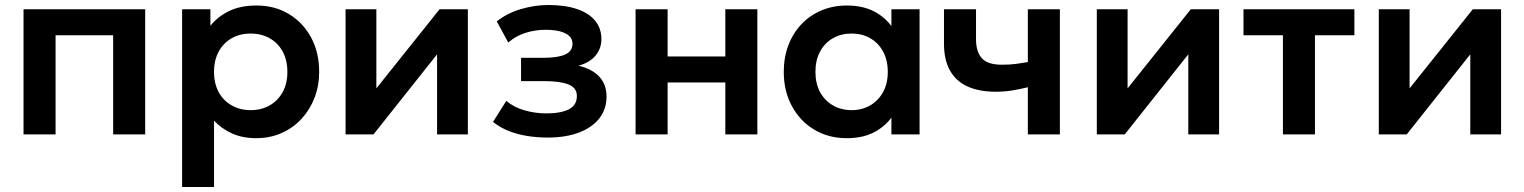

<svg xmlns="http://www.w3.org/2000/svg" viewBox="-20 -537 6090 767"><path d="M74 0V-500H560V0H432V-396H202V0Z M707.5 210V-500H820.5V-434Q849.5 -470.5 895 -492.8Q940.5 -515 1005 -515Q1077.5 -515 1134 -481Q1190.5 -447 1222.8 -387.2Q1255 -327.5 1255 -250Q1255 -194.5 1236.5 -146.5Q1218 -98.5 1184.5 -62.2Q1151 -26 1104.8 -5.5Q1058.5 15 1003 15Q949 15 907.2 -3.8Q865.5 -22.5 835 -55V210ZM981.5 -97Q1024 -97 1057 -115.8Q1090 -134.5 1109 -168.8Q1128 -203 1128 -250Q1128 -297 1109 -331.5Q1090 -366 1056.8 -384.5Q1023.5 -403 981.5 -403Q939 -403 906 -384.5Q873 -366 854 -331.5Q835 -297 835 -250Q835 -203 853.8 -168.8Q872.5 -134.5 905.8 -115.8Q939 -97 981.5 -97Z M1360.5 0V-500H1483.5V-184L1736 -500H1849V0H1726V-320L1472 0Z M2168 12.5Q2126 12.5 2086.5 6.2Q2047 0 2012.2 -13.8Q1977.5 -27.5 1949.5 -50L2002.5 -134Q2033.5 -108 2076 -96Q2118.5 -84 2163 -84Q2220 -84 2252.2 -100.2Q2284.5 -116.5 2284.5 -153.5Q2284.5 -186 2251.2 -199.5Q2218 -213 2153.5 -213H2061.5V-306H2150Q2207.5 -306 2237.2 -319Q2267 -332 2267 -362.5Q2267 -381 2254 -393.2Q2241 -405.5 2216.8 -411.8Q2192.5 -418 2160 -418Q2117.5 -418 2078.5 -405.5Q2039.5 -393 2010.5 -367L1964.5 -451.5Q2005 -484 2060.2 -500.5Q2115.5 -517 2171 -517Q2237 -517 2284.5 -501Q2332 -485 2357.2 -454.5Q2382.5 -424 2382.5 -380.5Q2382.5 -343.5 2359.2 -315.2Q2336 -287 2291 -274.5Q2346 -261.5 2374.5 -230.2Q2403 -199 2403 -151Q2403 -101 2374.2 -64.2Q2345.5 -27.5 2292.8 -7.5Q2240 12.5 2168 12.5Z M2519 0V-500H2647V-311.5H2877.5V-500H3005.5V0H2877.5V-207.5H2647V0Z M3363 15Q3289.5 15 3232.8 -19Q3176 -53 3143.5 -113Q3111 -173 3111 -250Q3111 -308 3129.5 -356.5Q3148 -405 3181.8 -440.5Q3215.5 -476 3261.8 -495.5Q3308 -515 3363 -515Q3435.5 -515 3485 -484Q3519 -463 3541 -433V-500H3653.5V0H3541V-67Q3519 -37 3485 -16Q3435.5 15 3363 15ZM3382 -97Q3423.5 -97 3456 -115.8Q3488.5 -134.5 3507.5 -168.8Q3526.5 -203 3526.5 -250Q3526.5 -297 3507.5 -331.5Q3488.5 -366 3456 -384.5Q3423.5 -403 3382 -403Q3340.5 -403 3307.8 -384.5Q3275 -366 3256.2 -331.5Q3237.5 -297 3237.5 -250Q3237.5 -203 3256.2 -168.8Q3275 -134.5 3307.8 -115.8Q3340.5 -97 3382 -97Z M4086 0V-188.5Q4051.5 -180 4021 -175.2Q3990.5 -170.5 3958 -170.5Q3892 -170.5 3845.8 -191.2Q3799.5 -212 3775.2 -254.8Q3751 -297.5 3751 -363V-500H3879V-380.5Q3879 -330.5 3902.2 -304.5Q3925.5 -278.5 3982 -278.5Q4015 -278.5 4039.2 -281.8Q4063.5 -285 4086 -289V-500H4214V0Z M4361.5 0V-500H4484.5V-184L4737 -500H4850V0H4727V-320L4473 0Z M5105 0V-396H4947.5V-500H5390.5V-396H5233V0Z M5488 0V-500H5611V-184L5863.5 -500H5976.5V0H5853.5V-320L5599.5 0Z"/></svg>

Font: Geologica EX Med
Style: Regular
Weight: 500
Designer: Sindre Bremnes, Frode Helland
Foundry: Monokrom Skriftforlag AS
Version: Version 1.010;gftools[0.9.28]